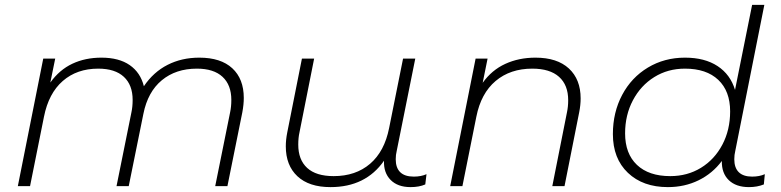

<svg xmlns="http://www.w3.org/2000/svg" viewBox="-20 -762 3196 786"><path d="M978 -361Q978 -334 972 -302L911 0H861L922 -302Q927 -325 927 -353Q927 -414 891 -447.5Q855 -481 786 -481Q700 -481 642.5 -433.5Q585 -386 567 -296L507 0H457L518 -302Q523 -325 523 -353Q523 -414 487 -447.5Q451 -481 382 -481Q295 -481 237 -430.5Q179 -380 160 -284L103 0H53L157 -522H206L186 -424Q223 -476 276 -501Q329 -526 395 -526Q467 -526 511 -495.5Q555 -465 569 -409Q608 -467 666 -496.5Q724 -526 796 -526Q884 -526 931 -482.5Q978 -439 978 -361Z M1726 -49 1721 -7Q1696 4 1661 4Q1608 4 1579 -25.5Q1550 -55 1552 -104Q1477 4 1333 4Q1245 4 1197.5 -40.5Q1150 -85 1150 -163Q1150 -190 1156 -220L1216 -522H1266L1206 -220Q1201 -198 1201 -170Q1201 -108 1237.5 -74.5Q1274 -41 1346 -41Q1436 -41 1495 -91.5Q1554 -142 1573 -238L1630 -522H1680L1604 -144Q1600 -128 1600 -110Q1600 -75 1618.5 -57Q1637 -39 1674 -39Q1704 -39 1726 -49Z M2357 -359Q2357 -332 2351 -302L2291 0H2241L2301 -302Q2306 -325 2306 -352Q2306 -414 2268.5 -447.5Q2231 -481 2159 -481Q2069 -481 2009 -430.5Q1949 -380 1930 -284L1873 0H1823L1927 -522H1976L1956 -423Q1993 -475 2048.5 -500.5Q2104 -526 2172 -526Q2261 -526 2309 -481.5Q2357 -437 2357 -359Z M3111 -49 3107 -7Q3080 4 3046 4Q2993 4 2963.5 -24.5Q2934 -53 2935 -103Q2897 -52 2840 -24Q2783 4 2714 4Q2612 4 2550.5 -54.5Q2489 -113 2489 -213Q2489 -302 2527 -373.5Q2565 -445 2632.5 -485.5Q2700 -526 2784 -526Q2865 -526 2917.5 -491.5Q2970 -457 2989 -394L3059 -742H3109L2990 -144Q2986 -128 2986 -110Q2986 -75 3004.5 -57Q3023 -39 3059 -39Q3089 -39 3111 -49ZM2969 -306Q2969 -389 2920.5 -435Q2872 -481 2784 -481Q2714 -481 2658.5 -446.5Q2603 -412 2571 -351.5Q2539 -291 2539 -216Q2539 -133 2587.5 -87Q2636 -41 2724 -41Q2794 -41 2849.5 -75Q2905 -109 2937 -169.5Q2969 -230 2969 -306Z"/></svg>

Font: Montserrat Alternates Light
Style: Italic
Weight: 300
Italic angle: -11.3°
Designer: Julieta Ulanovsky
Foundry: Julieta Ulanovsky
Version: Version 7.200